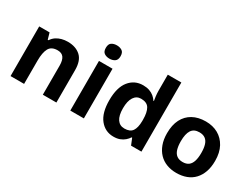

<svg xmlns="http://www.w3.org/2000/svg" viewBox="-72 -1289 2357 1828"><g transform="rotate(30 1107.0 -375.0)"><path d="M388 -556Q476 -556 529 -508.5Q582 -461 582 -356V0H433V-319Q433 -378 412 -407.5Q391 -437 345 -437Q277 -437 252 -390.5Q227 -344 227 -257V0H78V-546H192L212 -476H220Q238 -504 264 -521.5Q290 -539 322 -547.5Q354 -556 388 -556Z M884 -546V0H735V-546ZM810 -760Q843 -760 867 -744.5Q891 -729 891 -686.8Q891 -646 867 -630Q843 -614 810 -614Q775.7 -614 752.4 -630Q729 -646 729 -686.8Q729 -729 752.4 -744.5Q775.7 -760 810 -760Z M1213 10Q1122 10 1064.5 -61.5Q1007 -133 1007 -272Q1007 -412 1065 -484Q1123 -556 1217 -556Q1256 -556 1286 -545.5Q1316 -535 1337.5 -517Q1359 -499 1374 -476H1379Q1376 -492 1372 -522.5Q1368 -553 1368 -585V-760H1517V0H1403L1374 -71H1368Q1354 -49 1332.5 -30.5Q1311 -12 1282 -1Q1253 10 1213 10ZM1265 -109Q1327 -109 1352 -145.5Q1377 -182 1378 -255V-271Q1378 -351 1353.5 -393Q1329 -435 1263 -435Q1214 -435 1186 -392.5Q1158 -350 1158 -270Q1158 -190 1186 -149.5Q1214 -109 1265 -109Z M2169 -274Q2169 -205.6 2150.5 -153.1Q2131.9 -100.5 2097.5 -63.7Q2063 -27 2014 -8.5Q1965 10 1903.4 10Q1846.2 10 1797.6 -8.5Q1749 -27 1714 -63.5Q1679 -100 1659.5 -153Q1640 -206 1640 -274.2Q1640 -364.7 1672 -427.3Q1704.1 -489.9 1763.9 -522.9Q1823.7 -556 1906 -556Q1983.4 -556 2042.2 -523Q2101 -490 2135 -427.3Q2169 -364.7 2169 -274ZM1792 -273.8Q1792 -220 1803.5 -183.5Q1815 -147 1840 -128.5Q1865 -110 1905 -110Q1945 -110 1969.5 -128.5Q1994 -147 2005.5 -183.5Q2017 -220 2017 -273.6Q2017 -328 2005.5 -364Q1994 -400 1969 -418Q1944.1 -436 1904.3 -436Q1845 -436 1818.5 -395.5Q1792 -355 1792 -273.8Z"/></g></svg>

Font: Noto Sans Armenian
Style: Regular
Weight: 400
Designer: Monotype Design Team
Foundry: Monotype Imaging Inc.
Version: Version 2.007